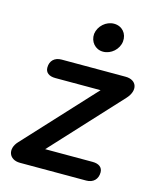

<svg xmlns="http://www.w3.org/2000/svg" viewBox="-107 -775 686 848"><g transform="rotate(15 236.0 -350.5)"><path d="M66 0H369C401 0 421 -20 421 -51C421 -74 404 -87 375 -87H158L446 -399C486 -442 471 -488 418 -488H126C94 -488 74 -469 74 -438C74 -415 91 -402 120 -402H327L35 -86C-2 -47 15 0 66 0ZM293 -569C330 -569 363 -599 367 -635C371 -672 346 -701 309 -701C273 -701 240 -672 235 -635C232 -599 257 -569 293 -569Z"/></g></svg>

Font: SN Pro Semibold
Style: Italic
Weight: 600
Italic angle: -9°
Designer: Tobias Whetton
Foundry: Supernotes
Version: Version 1.001;Glyphs 3.2 (3249)